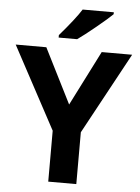

<svg xmlns="http://www.w3.org/2000/svg" viewBox="-61 -978 746 1025"><g transform="rotate(5 312.0 -465.5)"><path d="M324.2 -771C347.2 -787.1 379.4 -812 420.4 -845.7C460.9 -878.9 489.7 -903.8 506.8 -920.9V-931.2H339.8C319.3 -898.4 281.2 -849.1 225.1 -784.2V-771ZM164.1 -713.9H0L236.8 -272.9V0H387.2V-277.8L624 -713.9H460.9L312 -419.9Z"/></g></svg>

Font: Noto Reveo Sans
Style: Bold
Weight: 700
Designer: Monotype Design team
Foundry: Monotype Imaging Inc.
Version: Version 1.04